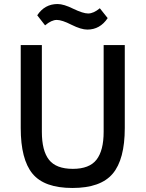

<svg xmlns="http://www.w3.org/2000/svg" viewBox="-20 -922 723 954"><path d="M414 -775Q383 -775 335 -799Q288 -823 262 -823Q236 -823 204 -796L165 -846Q202 -902 266 -902Q297 -902 345 -878Q393 -855 418 -855Q445 -855 476 -881L515 -832Q477 -775 414 -775ZM83 -286V-698H188V-267Q188 -173 223.5 -128Q259 -83 342 -83Q424 -83 459.5 -128.5Q495 -174 495 -267V-698H600V-286Q600 -130 540 -59Q480 12 340 12Q200 12 141.5 -59Q83 -130 83 -286Z"/></svg>

Font: Anuphan Medium
Style: Regular
Weight: 500
Designer: Mike Abbink, Paul van der Laan, Pieter van Rosmalen, Mint Tantisuwanna
Foundry: Bold Monday; Cadson Demak
Version: Version 3.002;hotconv 1.0.109;makeotfexe 2.5.65596